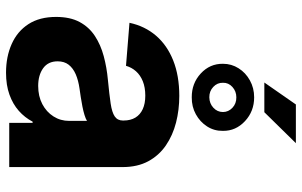

<svg xmlns="http://www.w3.org/2000/svg" viewBox="-199 -773 982 624"><g transform="rotate(90 292.0 -461.0)"><path d="M216.2 10.4Q164.2 10.4 123 -8Q81.8 -26.3 58.4 -62.4Q35 -98.5 35 -152.3Q35 -198 51.5 -228.7Q68 -259.4 96.8 -278.3Q125.6 -297.2 162.4 -307.1Q199.1 -317 239.8 -320.7Q287.3 -325.3 316.3 -329.6Q345.2 -333.9 358.4 -342.9Q371.7 -352 371.7 -369.3V-371.7Q371.7 -394.2 362.2 -410Q352.7 -425.7 334.7 -433.9Q316.7 -442.2 291 -442.2Q263.9 -442.2 244 -434.1Q224.1 -426 211.6 -411.9Q199.1 -397.8 193.9 -379.5L54.1 -390.8Q64.7 -440.6 95.9 -477Q127.1 -513.3 176.7 -533Q226.3 -552.7 291.6 -552.7Q337 -552.7 378.5 -542.1Q420 -531.4 452.6 -509.1Q485.3 -486.7 504.2 -451.7Q523 -416.7 523 -368.2V0H379.3V-76H375.4Q362.1 -50.5 340.2 -31.1Q318.3 -11.7 287.5 -0.7Q256.7 10.4 216.2 10.4ZM259.4 -94.1Q292.8 -94.1 318.3 -107.5Q343.8 -120.9 358.3 -143.7Q372.9 -166.5 372.9 -194.9V-252.7Q366 -248.4 353.6 -244.6Q341.2 -240.8 325.9 -237.8Q310.6 -234.8 295.6 -232.5Q280.5 -230.3 268.2 -228.5Q241.3 -224.7 221.3 -216.1Q201.4 -207.4 190.3 -193.1Q179.3 -178.8 179.3 -157.4Q179.3 -126.3 201.8 -110.2Q224.3 -94.1 259.4 -94.1ZM248.2 -829.1 319.5 -931.6H445.3L344.7 -829.1ZM296.3 -593.2Q250.9 -592.9 218.8 -622.5Q186.8 -652.1 187.3 -694.6Q187.3 -722.4 201.9 -745.4Q216.4 -768.5 241.3 -782.2Q266.2 -796 296.3 -796Q341.7 -796 373.7 -766.2Q405.8 -736.3 405.3 -694.6Q405.8 -666.3 391 -643.2Q376.2 -620.1 351.4 -606.5Q326.7 -592.9 296.3 -593.2ZM296.3 -650.3Q316.2 -650.6 330.1 -663.4Q344 -676.2 344.1 -694.6Q344 -712.5 330.3 -725.4Q316.5 -738.4 296.3 -738.1Q276.7 -738.1 262.6 -725.3Q248.5 -712.5 249 -694.6Q248.5 -676.2 262.5 -663.1Q276.4 -650 296.3 -650.3Z"/></g></svg>

Font: Inter V
Style: 
Weight: 400
Designer: Rasmus Andersson
Foundry: rsms
Version: Version 4.000;git-a3f224843